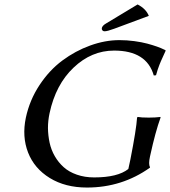

<svg xmlns="http://www.w3.org/2000/svg" viewBox="-20 -840 770 870"><path d="M603.5 -819.8Q641.6 -800.3 654.3 -768.1L498 -710Q466.3 -698.2 453.6 -698.2Q447.3 -698.2 443.8 -702.6Q440.4 -707 441.4 -712.9Q443.8 -724.1 460.9 -733.9ZM570.8 -117.2Q597.7 -253.9 601.1 -307.1L604 -310.1Q620.1 -307.1 654.3 -307.1Q669.9 -307.1 683.1 -307.9Q696.3 -308.6 701.7 -309.6L707 -310.1L707.5 -307.1Q684.1 -242.7 661.1 -137.2L659.7 -130.9Q651.9 -95.7 659.7 -83L659.2 -80.1Q532.7 9.8 374 9.8Q275.9 9.8 205.6 -33.4Q135.3 -76.7 107.2 -148.9Q79.1 -221.2 97.2 -307.1Q114.3 -386.7 158.9 -454.3Q203.6 -522 262.5 -565.7Q321.3 -609.4 388.7 -633.8Q456.1 -658.2 521 -658.2Q555.2 -658.2 589.1 -653.6Q623 -648.9 647.5 -642.3Q671.9 -635.7 691.2 -628.9Q710.4 -622.1 719.7 -617.2L729.5 -612.8L730.5 -609.9Q726.1 -599.6 719.2 -585L709.5 -563.5Q706.5 -557.1 702.4 -546.4Q698.2 -535.6 694.6 -524.7Q690.9 -513.7 687 -499L676.8 -498Q644.5 -610.8 497.1 -610.8Q394.5 -610.8 313.5 -533.7Q232.4 -457 204.6 -327.1Q197.3 -293 197.3 -259.8Q197.8 -226.1 204.8 -193.4Q211.9 -160.6 228.3 -132.3Q244.6 -104 268.6 -82.5Q292.5 -61 328.1 -48.6Q363.8 -36.1 406.7 -36.1Q513.2 -36.1 561.5 -74.2Z"/></svg>

Font: Linux Biolinum G
Style: Italic
Weight: 400
Italic angle: -12°
Designer: Philipp H. Poll
Foundry: Philipp H. Poll
Version: Version 0.5.1